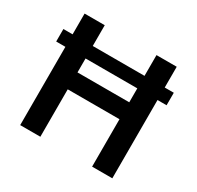

<svg xmlns="http://www.w3.org/2000/svg" viewBox="-156 -905 1110 1084"><g transform="rotate(30 399.5 -363.5)"><path d="M759.3 -591.8V-510.3H700.2V0H568.4V-309.1H231V0H99.6V-510.3H39.6V-591.8H99.6V-727.1H231V-591.8H568.4V-727.1H700.2V-591.8ZM568.4 -510.3H231V-419.4H568.4Z"/></g></svg>

Font: Interop SemBd
Style: Regular
Weight: 600
Designer: Rasmus Andersson, Google, Jang Haemin
Foundry: jhaemin
Version: Version 1.007